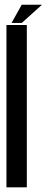

<svg xmlns="http://www.w3.org/2000/svg" viewBox="-20 -808 201 828"><path d="M95.7 -700.2V0H7.8V-700.2ZM73.7 -709H29.8L73.7 -787.6H161.1Z"/></svg>

Font: Silence
Style: Regular
Weight: 400
Designer: Lilo Joris
Foundry: Lilo Joris
Version: Version 1.035;Fontself Maker 3.5.7